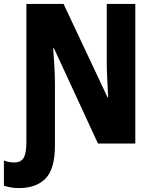

<svg xmlns="http://www.w3.org/2000/svg" viewBox="-66 -734 782 982"><path d="M31 228Q8 228 -11 224.5Q-30 221 -46 216V87Q-35 91 -22 94Q-9 97 7 97Q40 97 54.5 74Q69 51 69 -9V-714H259L484 -236H487Q485 -282 482.5 -330.5Q480 -379 480 -414V-714H626V0H435L210 -487H206Q210 -438 212.5 -389Q215 -340 215 -303V11Q215 129 167.5 178.5Q120 228 31 228Z"/></svg>

Font: Noto Sans Condensed ExtraBold
Style: Regular
Weight: 800
Width: 3
Designer: Monotype Design Team
Foundry: Monotype Imaging Inc.
Version: Version 2.013; ttfautohint (v1.8.4.7-5d5b)